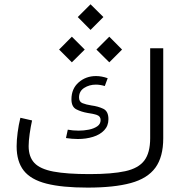

<svg xmlns="http://www.w3.org/2000/svg" viewBox="-20 -854 847 874"><path d="M334 -776.4 392.1 -834.5 450.7 -776.4 392.1 -717.8ZM418.9 -628.4 477.5 -687 535.6 -628.4 477.5 -570.3ZM249 -628.4 307.1 -687 365.7 -628.4 307.1 -570.3ZM334.5 -221.2Q321.3 -221.2 307.4 -222.4Q293.5 -223.6 280.3 -225.6L288.6 -263.7Q311.5 -259.3 338.4 -259.3Q361.8 -259.3 384.8 -263.9Q407.7 -268.6 422.9 -279.1Q438 -289.6 438 -307.6Q438 -324.7 421.1 -330.6Q404.3 -336.4 378.9 -339.8Q350.1 -344.7 327.6 -356.2Q305.2 -367.7 305.2 -401.9Q305.2 -450.2 338.1 -479Q371.1 -507.8 417 -507.8Q442.4 -507.8 470.2 -498L457 -462.4Q435.5 -468.8 416.5 -468.8Q386.7 -468.8 363.3 -453.9Q339.8 -439 339.8 -410.2Q339.8 -390.6 355.7 -384.3Q371.6 -377.9 396 -374Q426.3 -370.1 450 -358.9Q473.6 -347.7 473.6 -311.5Q473.6 -281.2 454.3 -261Q435.1 -240.7 403.3 -231Q371.6 -221.2 334.5 -221.2ZM387.7 -61.5Q489.7 -61.5 550 -74.7Q610.4 -87.9 637 -123.3Q663.6 -158.7 663.6 -224.6V-634.3H723.1V-224.6Q723.1 -139.6 687.3 -90.6Q651.4 -41.5 575.4 -20.8Q499.5 0 378.9 0Q262.7 0 191.7 -18.1Q120.6 -36.1 88.1 -77.4Q55.7 -118.7 55.7 -188Q55.7 -215.8 60.3 -251Q64.9 -286.1 72.8 -317.9L126 -305.7Q119.6 -277.8 115 -244.6Q110.4 -211.4 110.4 -189Q110.4 -140.1 136.5 -112.3Q162.6 -84.5 223.4 -73Q284.2 -61.5 387.7 -61.5Z"/></svg>

Font: Estedad-FD Light
Style: Regular
Weight: 300
Designer: Amin Abedi
Version: Version 7.3